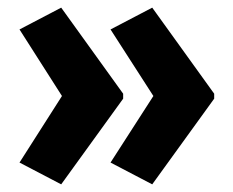

<svg xmlns="http://www.w3.org/2000/svg" viewBox="-20 -528 609 502"><path d="M540 -270V-283L378 -508L269 -451L381 -277L269 -103L378 -46ZM302 -270V-283L140 -508L31 -451L142 -277L31 -103L140 -46Z"/></svg>

Font: Noto Sans Thai Looped Condensed ExtraBold
Style: Regular
Weight: 800
Width: 3
Designer: Sasikarn Vongin, Ben Mitchell
Foundry: The Fontpad Ltd
Version: Version 1.001